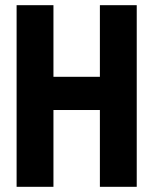

<svg xmlns="http://www.w3.org/2000/svg" viewBox="-20 -720 591 740"><path d="M44 0V-700H186V-424H365V-700H507V0H365V-296H186V0Z"/></svg>

Font: Tektur SemiCondensed SemiBold
Style: Regular
Weight: 600
Width: 4
Designer: Adam Jagosz
Foundry: Adam Jagosz
Version: Version 1.005;gftools[0.9.30]